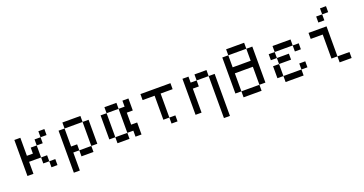

<svg xmlns="http://www.w3.org/2000/svg" viewBox="-43 -1684 5177 2732"><g transform="rotate(-20 2545.5 -318.0)"><path d="M90.9 -545.5V0H181.8V-181.8H363.6V-363.6H272.7V-272.7H181.8V-545.5ZM454.5 -545.5V-454.5H545.5V-545.5ZM363.6 -454.5V-363.6H454.5V-454.5ZM363.6 -181.8V-90.9H454.5V-181.8ZM454.5 -90.9V0H545.5V-90.9Z M727.3 -454.5V181.8H818.2V-90.9H909.1V-181.8H818.2V-454.5ZM818.2 -545.5V-454.5H1090.9V-545.5ZM1090.9 -454.5V-90.9H1181.8V-454.5ZM909.1 -90.9V0H1090.9V-90.9Z M1454.5 -545.5V-454.5H1636.4V-545.5ZM1363.6 -454.5V-90.9H1454.5V-454.5ZM1636.4 -454.5V-90.9H1727.3V0H1818.2V-181.8H1727.3V-363.6H1818.2V-545.5H1727.3V-454.5ZM1454.5 -90.9V0H1636.4V-90.9Z M2454.5 -545.5H2000V-454.5H2181.8V-90.9H2272.7V-454.5H2454.5ZM2272.7 -90.9V0H2363.6V-90.9Z M2636.4 -545.5V0H2727.3V-363.6H2818.2V-454.5H2727.3V-545.5ZM2818.2 -545.5V-454.5H3000V-545.5ZM3000 -454.5V181.8H3090.9V-454.5Z M3272.7 -636.4V-90.9H3363.6V-363.6H3636.4V-90.9H3727.3V-636.4H3636.4V-454.5H3363.6V-636.4ZM3363.6 -90.9V0H3636.4V-90.9ZM3363.6 -727.3V-636.4H3636.4V-727.3Z M3909.1 -454.5V-363.6H4000V-454.5ZM4000 -545.5V-454.5H4272.7V-545.5ZM4000 -363.6V-272.7H4181.8V-363.6ZM3909.1 -272.7V-90.9H4000V-272.7ZM4000 -90.9V0H4272.7V-90.9ZM4272.7 -454.5V-363.6H4363.6V-454.5ZM4272.7 -181.8V-90.9H4363.6V-181.8Z M4727.3 -454.5V-90.9H4818.2V-545.5H4545.5V-454.5ZM4818.2 -90.9V0H5000V-90.9ZM4818.2 -818.2V-727.3H4909.1V-818.2ZM4727.3 -727.3V-636.4H4818.2V-727.3Z"/></g></svg>

Font: Departure Mono
Style: Regular
Weight: 400
Monospace: yes
Designer: Helena Zhang
Version: Version 1.500;Glyphs 3.3.1 (3343)